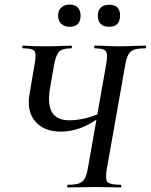

<svg xmlns="http://www.w3.org/2000/svg" viewBox="-20 -826 664 846"><path d="M280 0Q276 0 276 -6Q276 -12 280 -12Q312 -12 328.5 -18Q345 -24 353.5 -39.5Q362 -55 367 -83L448 -544Q456 -587 446.5 -600Q437 -613 398 -613Q395 -613 395 -619Q395 -625 398 -625Q421 -625 448 -623.5Q475 -622 507 -622Q540 -622 569 -623.5Q598 -625 620 -625Q624 -625 624 -619Q624 -613 620 -613Q588 -613 571 -607Q554 -601 545.5 -585.5Q537 -570 532 -541L450 -78Q443 -35 454.5 -23.5Q466 -12 511 -12Q515 -12 515 -6Q515 0 511 0Q488 0 460 -1Q432 -2 401 -2Q366 -2 334.5 -1Q303 0 280 0ZM248 -246Q174 -246 135.5 -291Q97 -336 110 -411L133 -546Q141 -590 131.5 -601.5Q122 -613 82 -613Q78 -613 78 -619Q78 -625 82 -625Q95 -625 105.5 -624Q116 -623 133.5 -622.5Q151 -622 184 -622Q227 -622 252 -623.5Q277 -625 294 -625Q297 -625 297 -619Q297 -613 294 -613Q253 -613 239.5 -597.5Q226 -582 218 -539L201 -441Q188 -367 209 -331.5Q230 -296 285 -296Q316 -296 350.5 -303.5Q385 -311 426 -329L433 -319Q381 -279 336 -262.5Q291 -246 248 -246ZM287 -708Q264 -708 250 -721Q236 -734 236 -758Q236 -780 250 -793Q264 -806 287 -806Q310 -806 322.5 -793Q335 -780 335 -758Q335 -708 287 -708ZM461 -708Q411 -708 411 -758Q411 -780 424 -792.5Q437 -805 461 -805Q509 -805 509 -758Q509 -708 461 -708Z"/></svg>

Font: Cormorant SemiBold
Style: Italic
Weight: 600
Italic angle: -10°
Designer: Christian Thalmann (Catharsis Fonts)
Foundry: Catharsis Fonts
Version: Version 4.000